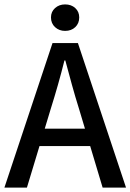

<svg xmlns="http://www.w3.org/2000/svg" viewBox="-20 -850 591 870"><path d="M0 0 218 -655H333L551 0H445L338 -357Q321 -411 306 -465.5Q291 -520 276 -576H272Q258 -520 242.5 -465.5Q227 -411 210 -357L102 0ZM122 -188V-267H427V-188ZM275 -710Q248 -710 229.5 -727Q211 -744 211 -771Q211 -797 229.5 -813.5Q248 -830 275 -830Q303 -830 321 -813.5Q339 -797 339 -771Q339 -744 321 -727Q303 -710 275 -710Z"/></svg>

Font: Source Sans 3 ExtraLight Medium
Style: Regular
Weight: 500
Version: Version 3.052;hotconv 1.1.0;makeotfexe 2.6.0